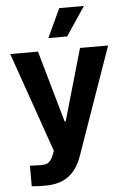

<svg xmlns="http://www.w3.org/2000/svg" viewBox="-62 -800 686 1044"><g transform="rotate(-5 281.0 -278.5)"><path d="M68.4 196.3V84Q105.5 85.9 127 85.9Q144 85.9 155.5 83Q167 80.1 177.5 69.3Q188 58.6 196.3 37.1L205.1 14.6L14.6 -530.3H166L277.3 -139.6H283.2L395.5 -530.3H548.8L341.8 58.6Q317.9 126.5 270 162.8Q222.2 199.2 141.6 199.2Q96.2 199.2 68.4 196.3ZM301.8 -755.9H436.5L331.1 -598.6H228.5Z"/></g></svg>

Font: Pretendard JP
Style: Bold
Weight: 700
Designer: Base glyphs from Inter by Rasmus Andersson; Hangeul glyphs from Noto Sans CJK(Source Han Sans) by Jang Soo-young and Kan
Foundry: Kil Hyung-jin
Version: Version 1.309